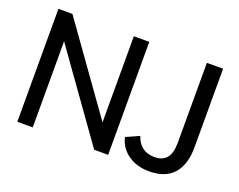

<svg xmlns="http://www.w3.org/2000/svg" viewBox="-113 -917 1414 1134"><g transform="rotate(20 594.5 -350.5)"><path d="M552 -710H649V0H561L175 -541V0H78V-710H166L552 -169ZM908 9Q831 9 776.5 -29Q722 -67 706 -133L789 -170Q819 -81 910 -81Q961 -81 986 -112Q1011 -143 1011 -209V-710H1113V-216Q1113 -108 1062 -49.5Q1011 9 908 9Z"/></g></svg>

Font: Livvic Medium
Style: Regular
Weight: 500
Designer: Jacques Le Bailly, Baron von Fonthausen
Version: Version 1.001; ttfautohint (v1.8.2)